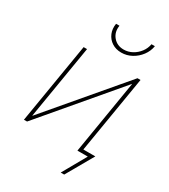

<svg xmlns="http://www.w3.org/2000/svg" viewBox="-215 -838 964 1096"><g transform="rotate(30 267.0 -290.0)"><path d="M410.6 0H388.2L468.3 -484.4H466.8L56.2 0H35.6L123.5 -529.3H146L65.4 -44.4H66.9L478.5 -529.3H498.5ZM324.2 -609.4Q288.6 -609.4 262.2 -626.7Q235.8 -644 223.6 -673.1Q211.4 -702.1 217.3 -737.3H239.7Q232.4 -692.9 258.3 -662.1Q284.2 -631.3 327.6 -631.3Q356.9 -631.3 383.1 -645.5Q409.2 -659.7 427.5 -683.8Q445.8 -708 450.7 -737.3H473.1Q467.3 -702.1 445.6 -673.1Q423.8 -644 392.1 -626.7Q360.4 -609.4 324.2 -609.4ZM368.2 156.2 456.5 0H395L398.9 -22.5H493.2L391.1 156.2Z"/></g></svg>

Font: Inter 24pt Thin
Style: Italic
Weight: 250
Italic angle: -9.3988°
Version: Version 4.001;git-66647c0bb